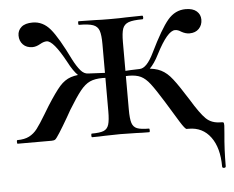

<svg xmlns="http://www.w3.org/2000/svg" viewBox="-46 -446 775 635"><g transform="rotate(-5 342.0 -128.0)"><path d="M568 0Q566 0 561 0Q556 0 539.5 -26.5Q523 -53 497 -96Q471 -138 456 -157.5Q441 -177 425.5 -184.5Q410 -192 385 -192Q369 -192 345 -189L344 -207L393 -210L423 -211Q462 -211 483.5 -203.5Q505 -196 522 -177.5Q539 -159 566 -116L579 -96Q608 -48 626.5 -30Q645 -12 675 -12Q683 -12 684.5 -10.5Q686 -9 686 0Q686 5 684 27Q679 77 679 134Q679 139 673 139Q667 139 667 134Q667 72 640.5 36Q614 0 568 0ZM0 -12Q24 -12 39.5 -20Q55 -28 66.5 -43Q78 -58 96 -88L113 -116Q141 -160 157.5 -178.5Q174 -197 194.5 -204Q215 -211 253 -211L294 -209Q326 -207 341 -207L340 -189Q316 -192 299 -192Q273 -192 256.5 -184.5Q240 -177 224 -157Q208 -137 183 -96L170 -73Q152 -42 140.5 -24Q129 -6 125 -3Q121 0 113 0H0Q-2 0 -2 -6Q-2 -12 0 -12ZM187 -255Q147 -329 125 -329Q115 -329 103 -322Q89 -314 77 -314Q57 -314 45.5 -326Q34 -338 34 -356Q34 -373 46.5 -384Q59 -395 84 -395Q118 -395 142.5 -366Q167 -337 204 -261Q216 -238 227.5 -224.5Q239 -211 253 -211V-193Q235 -193 219 -208.5Q203 -224 187 -255ZM247 -12Q274 -12 286.5 -17Q299 -22 303.5 -36.5Q308 -51 308 -81V-304Q308 -334 303 -348.5Q298 -363 283 -368.5Q268 -374 236 -374Q234 -374 234 -380Q234 -386 236 -386L292 -385Q308 -384 341 -384Q376 -384 393 -385L447 -386Q450 -386 450 -380Q450 -374 447 -374Q415 -374 400.5 -368.5Q386 -363 381 -349Q376 -335 376 -304V-81Q376 -50 380.5 -36Q385 -22 397.5 -17Q410 -12 437 -12Q439 -12 439 -6Q439 0 437 0Q410 0 395 -1L341 -2L289 -1Q273 0 247 0Q245 0 245 -6Q245 -12 247 -12ZM471 -261Q508 -337 532.5 -366Q557 -395 592 -395Q616 -395 628.5 -384Q641 -373 641 -356Q641 -338 629.5 -326Q618 -314 598 -314Q585 -314 571 -322Q561 -329 551 -329Q526 -329 488 -255Q457 -193 423 -193V-211Q447 -211 471 -261Z"/></g></svg>

Font: Cormorant Infant Medium
Style: Regular
Weight: 500
Designer: Christian Thalmann (Catharsis Fonts)
Foundry: Catharsis Fonts
Version: Version 4.000